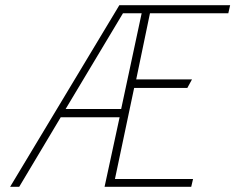

<svg xmlns="http://www.w3.org/2000/svg" viewBox="-20 -720 907 740"><path d="M383 0H717L724 -30H423L497 -381H702L720 -414H505L558 -669H860L867 -700H440L19 0H54L214 -268H441ZM233 -300 454 -669H526L447 -300Z"/></svg>

Font: Advent Pro ExtraLight
Style: Italic
Weight: 250
Italic angle: -12°
Version: Version 3.000